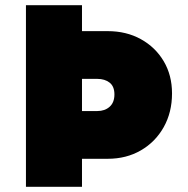

<svg xmlns="http://www.w3.org/2000/svg" viewBox="-20 -720 723 740"><path d="M80 0V-700H296V-600H395Q467 -600 523 -569Q579 -538 611 -484Q643 -430 643 -360Q643 -287 611 -230Q579 -173 523 -140.5Q467 -108 395 -108H296V0ZM296 -292H355Q384 -292 402.5 -308.5Q421 -325 421 -356Q421 -387 402.5 -401.5Q384 -416 355 -416H296Z"/></svg>

Font: Lexend Black
Style: Regular
Weight: 900
Designer: Bonnie Shaver-Troup, Thomas Jockin
Foundry: Lexend
Version: Version 1.007; ttfautohint (v1.8.3)